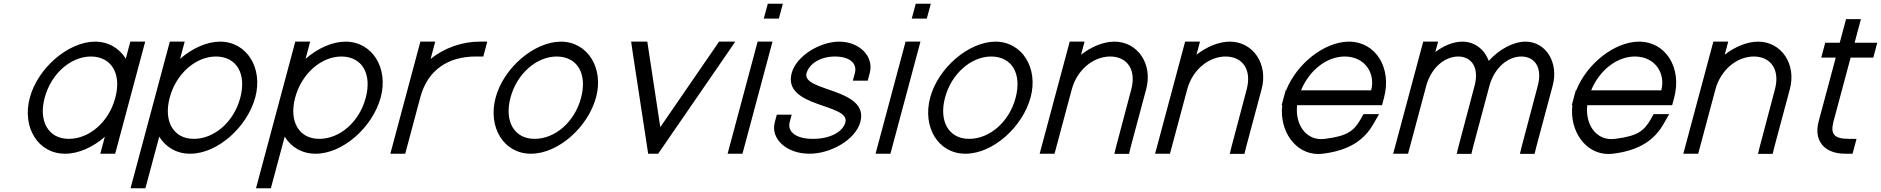

<svg xmlns="http://www.w3.org/2000/svg" viewBox="-20 -807 10120 1033"><path d="M140.3 -281C97.7 -122 184.6 20 329.6 20C330.1 20 330.7 20 331.2 20C403.7 20 480.2 -15.5 544 -70.8L530.4 -20L519.6 20H599.6L610.4 -20L680.3 -281L681.3 -284.8L750.5 -543L761.2 -583H681.2L670.5 -543L656.7 -491.3C622.1 -547.1 563.8 -583 491.2 -583C346.9 -582 183.2 -441 140.3 -281ZM220.3 -281C255.1 -411 360.8 -503 469.8 -503C579.5 -502 635.1 -411 600.3 -281L599 -276.3C563.9 -148.8 458.8 -60 351.1 -60C350.5 -60 349.9 -60 349.4 -60C242.2 -60 185.9 -152.7 220.3 -281Z M949 -490.6 963 -543 973.7 -583H893.7L883 -543L813.1 -282L693 166L682.3 206H762.3L773 166L836.7 -71.7C871.2 -15.8 929.3 20 1002.1 20C1002.6 20 1003.2 20 1003.7 20C1150.1 20 1310.5 -123.2 1353.6 -283.9C1395.7 -441.1 1308.1 -583 1163.7 -583C1091.1 -582.5 1013.5 -546.5 949 -490.6ZM893.1 -282C927.6 -411 1033.3 -503 1142.3 -503C1253.3 -502 1307.4 -410.1 1272.4 -279.6C1237.7 -149.9 1131.9 -60 1023.6 -60C1023 -60 1022.4 -60 1021.8 -60C914.7 -60 858.4 -152.7 893.1 -282Z M1624 -490.6 1638 -543 1648.7 -583H1568.7L1558 -543L1488.1 -282L1368 166L1357.3 206H1437.3L1448 166L1511.7 -71.7C1546.2 -15.8 1604.3 20 1677.1 20C1677.6 20 1678.2 20 1678.7 20C1825.1 20 1985.5 -123.2 2028.6 -283.9C2070.7 -441.1 1983.1 -583 1838.7 -583C1766.1 -582.5 1688.5 -546.5 1624 -490.6ZM1568.1 -282C1602.6 -411 1708.3 -503 1817.3 -503C1928.3 -502 1982.4 -410.1 1947.4 -279.6C1912.7 -149.9 1806.9 -60 1698.6 -60C1698 -60 1697.4 -60 1696.8 -60C1589.7 -60 1533.4 -152.7 1568.1 -282Z M2296.8 -490 2311 -543 2321.7 -583H2241.7L2231 -543L2162.1 -285.9C2161.7 -284.6 2161.4 -283.3 2161.1 -282L2150.3 -242L2090.9 -20L2080.1 20H2160.1L2170.9 -20L2230.3 -242L2241.1 -282L2242.3 -286.8C2282.4 -432.5 2392.9 -503 2540.3 -503H2580.3L2601.7 -583H2561.7C2466.3 -583 2371.5 -549.8 2296.8 -490Z M2646.6 -282C2603.7 -122 2690.6 20 2835.6 20C2836.1 20 2836.7 20 2837.2 20C2983.6 20 3144 -123.2 3187.1 -283.9C3229.2 -441.1 3141.6 -583 2997.2 -583C2852.9 -582 2689.2 -441 2646.6 -282ZM2726.6 -282C2761.1 -411 2866.8 -503 2975.8 -503C3086.8 -502 3140.9 -410.1 3105.9 -279.6C3071.2 -149.9 2965.4 -60 2857.1 -60C2856.5 -60 2855.9 -60 2855.3 -60C2748.2 -60 2691.9 -152.7 2726.6 -282Z M3383.7 -527 3463.6 -4 3467.1 20H3521.1L3537.6 -4L3897.7 -527L3935.7 -583H3848.7L3832.3 -559L3532.5 -123L3466.3 -559L3462.7 -583H3375.7Z M4129.4 -707H4130.4H4170.4L4191.9 -787H4151.9H4150.9H4110.9L4089.4 -707ZM4045.5 -543 3905.4 -20 3894.6 20H3974.6L3985.4 -20L4125.5 -543L4136.2 -583H4056.2Z M4659.2 -413C4683.8 -505 4602.7 -583 4494.7 -583C4388.4 -582 4263.8 -505 4239.2 -413C4190.1 -226.1 4555.8 -251 4528.4 -148.7C4514.6 -97.4 4446.8 -60 4354.6 -60C4353.4 -60 4352.3 -60 4351.2 -60C4261.2 -60 4215.2 -99.6 4228.7 -150L4239.4 -190H4159.4L4148.7 -150C4123.8 -57 4216.1 20 4333.1 20C4333.9 20 4334.6 20 4335.4 20C4453.1 20 4584 -57.7 4608.9 -150.8C4658 -333.9 4292.4 -313.1 4319.2 -413C4333.8 -464 4393.3 -503 4473.3 -503C4554 -502 4593.1 -465 4579.2 -413L4568.4 -373H4648.4Z M4925.4 -707H4926.4H4966.4L4987.9 -787H4947.9H4946.9H4906.9L4885.4 -707ZM4841.5 -543 4701.4 -20 4690.6 20H4770.6L4781.4 -20L4921.5 -543L4932.2 -583H4852.2Z M4984.6 -282C4941.7 -122 5028.6 20 5173.6 20C5174.1 20 5174.7 20 5175.2 20C5321.6 20 5482 -123.2 5525.1 -283.9C5567.2 -441.1 5479.6 -583 5335.2 -583C5190.9 -582 5027.2 -441 4984.6 -282ZM5064.6 -282C5099.1 -411 5204.8 -503 5313.8 -503C5424.8 -502 5478.9 -410.1 5443.9 -279.6C5409.2 -149.9 5303.4 -60 5195.1 -60C5194.5 -60 5193.9 -60 5193.3 -60C5086.2 -60 5029.9 -152.7 5064.6 -282Z M5796.3 -512.6 5804.5 -543 5815.2 -583H5735.2L5724.5 -543L5666.4 -326L5655.6 -286L5584.4 -20L5573.6 20H5653.6L5664.4 -20L5735.6 -286L5746.4 -326C5774.2 -430 5860.8 -503 5953.8 -503C6046.5 -502 6094.2 -430 6066.4 -326L5985.1 -19L5975.4 21H6054.4L6064.4 -20L6146.4 -326C6183.5 -461 6102.2 -583 5975.2 -583C5915.5 -582.5 5851.3 -555.4 5796.3 -512.6Z M6417.3 -512.6 6425.5 -543 6436.2 -583H6356.2L6345.5 -543L6287.4 -326L6276.6 -286L6205.4 -20L6194.6 20H6274.6L6285.4 -20L6356.6 -286L6367.4 -326C6395.2 -430 6481.8 -503 6574.8 -503C6667.5 -502 6715.2 -430 6687.4 -326L6606.1 -19L6596.4 21H6675.4L6685.4 -20L6767.4 -326C6804.5 -461 6723.2 -583 6596.2 -583C6536.5 -582.5 6472.3 -555.4 6417.3 -512.6Z M6979.9 -321C7024.4 -429.5 7118.3 -503 7215.8 -503C7325.5 -502 7381.1 -411 7357 -321ZM6878.7 -241C6862.4 -102.9 6948.5 21.6 7073.2 21.6C7081.2 21.6 7089.4 21 7097.6 20C7240.5 2 7320.5 -54 7369.8 -141L7399.7 -193H7315.7L7300.2 -165C7262.8 -100 7226.1 -75 7109.1 -60H7108.1C7101.3 -59.1 7094.7 -58.6 7088.3 -58.6C7003.5 -58.6 6947.6 -138.5 6958.7 -241H7375.6H7415.6L7426.3 -281C7469.2 -441 7382.2 -583 7237.2 -583C7105 -582.1 6956.7 -464.5 6899.6 -321H6897L6886.3 -281L6875.6 -241Z M7989.8 -479.5C7967.2 -540.5 7915.3 -583 7847.2 -583C7799.2 -582.6 7747.8 -561.3 7702.3 -527.3L7706.5 -543L7717.2 -583H7637.2L7626.5 -543L7573.4 -345L7562.7 -305L7486.4 -20L7475.6 20H7555.6L7566.4 -20L7642.7 -305L7653.4 -345C7678.6 -439 7749.8 -503 7825.8 -503C7901.5 -502 7938.6 -439 7913.4 -345L7902.7 -305H7902.8L7827.1 -19L7817.4 21H7896.4L7906.4 -20L7982.7 -305L7993.4 -345L7993.9 -346.8C8019.6 -439.8 8090.3 -503 8165.8 -503C8241.5 -502 8278.6 -439 8253.4 -345L8167.1 -19L8157.4 21H8236.4L8246.4 -20L8333.4 -345C8367.4 -468 8299.2 -583 8187.2 -583C8119.5 -582.4 8045.1 -540.3 7989.8 -479.5Z M8540.9 -321C8585.4 -429.5 8679.3 -503 8776.8 -503C8886.5 -502 8942.1 -411 8918 -321ZM8439.7 -241C8423.4 -102.9 8509.5 21.6 8634.2 21.6C8642.2 21.6 8650.4 21 8658.6 20C8801.5 2 8881.5 -54 8930.8 -141L8960.7 -193H8876.7L8861.2 -165C8823.8 -100 8787.1 -75 8670.1 -60H8669.1C8662.3 -59.1 8655.7 -58.6 8649.3 -58.6C8564.5 -58.6 8508.6 -138.5 8519.7 -241H8936.6H8976.6L8987.3 -281C9030.2 -441 8943.2 -583 8798.2 -583C8666 -582.1 8517.7 -464.5 8460.6 -321H8458L8447.3 -281L8436.6 -241Z M9259.3 -512.6 9267.5 -543 9278.2 -583H9198.2L9187.5 -543L9129.4 -326L9118.6 -286L9047.4 -20L9036.6 20H9116.6L9127.4 -20L9198.6 -286L9209.4 -326C9237.2 -430 9323.8 -503 9416.8 -503C9509.5 -502 9557.2 -430 9529.4 -326L9448.1 -19L9438.4 21H9517.4L9527.4 -20L9609.4 -326C9646.5 -461 9565.2 -583 9438.2 -583C9378.5 -582.5 9314.3 -555.4 9259.3 -512.6Z M9936.7 -497H10018.7H10058.7L10080.1 -577H10040.1H9958.1L9981.4 -664L9992.1 -704H9912.1L9901.4 -664L9878.1 -577H9840.1H9800.1L9778.7 -497H9818.7H9856.7L9764.2 -152C9737.4 -48 9797.1 20 9907.1 20H9947.1L9968.6 -60H9928.6C9848.6 -60 9827 -84 9844.2 -152Z"/></svg>

Font: Nordica Advanced
Style: RegularObl
Weight: 300
Version: Version 1.07